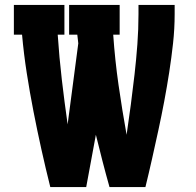

<svg xmlns="http://www.w3.org/2000/svg" viewBox="-20 -755 790 775"><path d="M183 0Q164 -76 147 -152.5Q130 -229 115 -306Q100 -383 88 -460Q76 -537 69 -615H36V-735H240V-615H213Q219 -524 229.5 -434Q240 -344 253 -253L296 -580Q295 -589 294 -598Q293 -607 292 -615H259V-735H463V-615H437Q444 -513 458.5 -412Q473 -311 491 -211Q500 -271 508 -332Q516 -393 523 -454Q530 -515 534.5 -576Q539 -637 539 -698V-735H685V-698Q685 -639 678.5 -580Q672 -521 663 -463Q654 -405 643 -346.5Q632 -288 619.5 -230.5Q607 -173 594 -115Q581 -57 567 0H422Q407 -53 393.5 -105.5Q380 -158 367 -211L328 0Z"/></svg>

Font: Iosevka Etoile Heavy
Style: Regular
Weight: 900
Designer: Belleve Invis
Foundry: Belleve Invis
Version: Version 22.1.2; ttfautohint (v1.8.4)